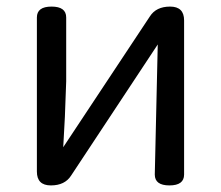

<svg xmlns="http://www.w3.org/2000/svg" viewBox="-20 -563 671 583"><path d="M196 -30Q177 0 134.5 0Q92 0 92 -42V-510Q92 -543 136.5 -543Q181 -543 181 -510V-316L177 -208L172 -116L435 -513Q454 -543 496.5 -543Q539 -543 539 -501V-33Q539 0 494.5 0Q450 0 450 -33L459 -428Z"/></svg>

Font: Raw Maruko Gothic CJK TC
Style: Regular
Weight: 400
Version: Version 1.001